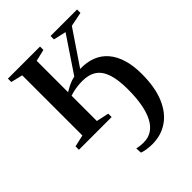

<svg xmlns="http://www.w3.org/2000/svg" viewBox="-216 -622 979 979"><g transform="rotate(-45 273.0 -133.0)"><path d="M303.5 245Q281 245 261.8 241.8Q242.5 238.5 231 234L229 202Q237 204 250.8 205.8Q264.5 207.5 277 207.5Q312.5 207.5 338 190.2Q363.5 173 380 140.2Q396.5 107.5 404.5 61.8Q412.5 16 412.5 -41Q412.5 -109.5 398.2 -152.8Q384 -196 354 -216Q324 -236 278 -236Q255.5 -236 232 -232.5Q208.5 -229 186 -221.5V-39L253.5 -24.5V0H17.5V-24.5L81.5 -39V-473L18 -488V-512.5H249.5V-488L186 -473V-246.5Q203 -257 222.5 -266.5Q242 -276 265 -281L393.5 -472.5L325.5 -488V-512.5H516.5V-488L439 -472.5L313.5 -287Q361.5 -288.5 399.8 -273.5Q438 -258.5 464.2 -227.8Q490.5 -197 504.2 -151.8Q518 -106.5 518 -47.5Q518 49.5 490.5 114.5Q463 179.5 414.5 212.2Q366 245 303.5 245Z"/></g></svg>

Font: Merriweather 120pt Medium
Style: Regular
Weight: 500
Version: Version 2.100